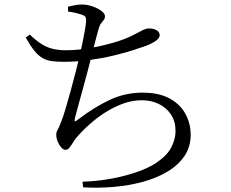

<svg xmlns="http://www.w3.org/2000/svg" viewBox="-20 -802 1040 864"><path d="M114.2 -646.4Q143.3 -618.5 167.8 -603.3Q192.3 -588.1 218.3 -582Q244.3 -575.9 276.9 -575.9Q327.2 -575.9 383.4 -585.5Q439.5 -595.1 491 -610.2Q542.4 -625.3 575.8 -642.3Q603.6 -656.9 620.6 -665.5Q637.5 -674.1 649.4 -674.1Q657.5 -674.1 666 -672.5Q674.5 -670.9 682 -667.4Q689.4 -663.8 694 -657.9Q698.6 -651.9 698.6 -643.2Q698.6 -630.4 680.7 -618Q662.7 -605.5 635.8 -595.3Q614.7 -587.6 576.7 -575.5Q538.6 -563.4 489 -551.5Q439.3 -539.6 382.4 -531.8Q325.4 -523.9 267.4 -523.9Q236 -523.9 213.2 -526.9Q190.5 -530 171.7 -540.6Q152.9 -551.3 135.1 -573Q117.3 -594.7 95.8 -633ZM286.6 -749.9 285.8 -771.9Q302.5 -775.8 318.2 -778.8Q334 -781.7 349 -781.7Q371.6 -781.7 395.8 -773.4Q419.9 -765.1 436.1 -753Q452.4 -740.8 452.4 -729Q452.4 -719.5 447 -712.6Q441.6 -705.6 434.9 -696.9Q428.3 -688.1 423.7 -672Q417.5 -650 410 -621.2Q402.5 -592.4 392.1 -550.5Q384.9 -521.8 375.1 -484.3Q365.3 -446.7 354.3 -407.3Q343.4 -367.9 334.1 -333.8Q324.8 -299.6 318.7 -276.6Q314.5 -260.3 316.5 -256.8Q318.5 -253.3 334.6 -266.6Q404.7 -320.1 474 -352.6Q543.3 -385.1 621.6 -385.1Q695.9 -385.1 743.8 -358.6Q791.7 -332.2 814.9 -288.9Q838.1 -245.7 838.1 -195.4Q838.1 -141.3 810.2 -100.1Q782.3 -58.8 733.7 -29.8Q685.2 -0.7 622.6 16.3Q560 33.3 491.1 39.1Q422.2 45 354.1 40.9L351.3 15.6Q409.6 13.6 458.6 5.8Q507.5 -2 546.5 -12.8Q635.4 -36.8 684 -69.8Q732.5 -102.7 751.2 -139.6Q769.9 -176.5 769.9 -212.1Q769.9 -256.2 749.3 -286.9Q728.7 -317.7 694.4 -334.3Q660.1 -350.9 618.1 -350.9Q576.5 -350.9 535.6 -336.4Q494.7 -321.8 456.3 -297.7Q417.9 -273.6 384.5 -243.8Q351 -214.1 324 -182.9Q317 -174.6 309 -161.4Q301 -148.2 292.9 -138Q284.7 -127.8 274.6 -127.8Q265.1 -127.8 255.5 -138.6Q245.9 -149.4 239.5 -164.9Q233.2 -180.5 233.2 -195.8Q233.2 -208.4 238.8 -216.9Q244.4 -225.5 254.6 -252.4Q263.8 -274.5 275.3 -313.4Q286.8 -352.2 299 -396.9Q311.2 -441.6 321.6 -482.5Q332 -523.4 338.2 -549.9Q345.2 -579.5 351.4 -610.4Q357.5 -641.3 362.2 -667.2Q366.9 -693.2 367.3 -706.5Q368.5 -720.9 363.9 -726.6Q359.2 -732.2 347 -736.5Q335.2 -740.5 320.5 -744Q305.8 -747.4 286.6 -749.9Z"/></svg>

Font: Noto Serif HK
Style: Regular
Weight: 200
Designer: Ryoko NISHIZUKA 西塚涼子 (kana & ideographs); Frank Grießhammer (Latin, Greek & Cyrillic); Wenlong ZHANG 张文龙 (bopomofo); San
Foundry: Adobe
Version: Version 2.001;hotconv 1.1.0;makeotfexe 2.6.0